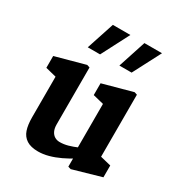

<svg xmlns="http://www.w3.org/2000/svg" viewBox="-193 -945 1007 1083"><g transform="rotate(30 310.0 -403.0)"><path d="M91 -138.5V-434.2L123.1 -394.9L21.1 -420.4V-497.3L212.8 -549.8L230.9 -543.8V-173Q230.9 -147 239.5 -129.5Q248.2 -112 262.7 -103.5Q277.2 -95.1 295.1 -95.1Q321.5 -95.1 348.5 -102.6Q375.4 -110.1 407.5 -123.9Q419 -128.6 431.6 -134.3V-66.3Q390.3 -41.3 354.1 -24.1Q317.8 -6.9 283.1 2.5Q248.3 12 215.6 12Q168.2 12 140.7 -5.9Q113.2 -23.8 102.1 -56.5Q91 -89.2 91 -138.5ZM407.3 -84.4 399.4 -97.5V-426L421.1 -398.3L329.5 -420.9V-497.8L521.2 -550.3L539.2 -544.3V-117.9L517.1 -145.9L608.7 -123.4V-46.5L425.7 6L407.3 0.6ZM430.3 -817.7H544.9L451.1 -637.4H371.5ZM224.8 -817.7H338.9L245.6 -637.4H165.5Z"/></g></svg>

Font: Monaspace Xenon Var ExtraLight
Style: Regular
Weight: 200
Designer: Riley Cran and the Lettermatic Team
Version: Version 1.200 (Monaspace Xenon Var)